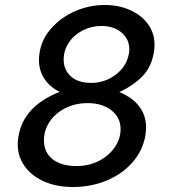

<svg xmlns="http://www.w3.org/2000/svg" viewBox="-20 -737 682 769"><path d="M596 -526Q599 -543 599 -557Q599 -604 573 -640Q547 -676 501.5 -696.5Q456 -717 400 -717Q338 -717 281.5 -692.5Q225 -668 186.5 -625Q148 -582 139 -529Q136 -513 136 -497Q136 -455 157.5 -422Q179 -389 219 -369Q74 -312 54 -191Q51 -175 51 -159Q51 -110 79 -71Q107 -32 157 -10Q207 12 272 12Q344 12 406 -13.5Q468 -39 509.5 -85.5Q551 -132 562 -193Q565 -211 565 -226Q565 -275 537.5 -311Q510 -347 458 -368Q515 -395 550.5 -431.5Q586 -468 596 -526ZM235 -498Q235 -535 255.5 -566Q276 -597 311 -615Q346 -633 386 -633Q436 -633 467 -606.5Q498 -580 498 -539Q498 -533 496 -521Q487 -471 443.5 -438Q400 -405 345 -405Q293 -405 264 -431Q235 -457 235 -498ZM156 -175Q156 -216 179.5 -250.5Q203 -285 243 -304.5Q283 -324 331 -324Q390 -324 426.5 -295Q463 -266 463 -220Q463 -181 439.5 -147Q416 -113 376 -92.5Q336 -72 287 -72Q225 -72 190.5 -99.5Q156 -127 156 -175Z"/></svg>

Font: Geom
Style: Italic
Weight: 400
Italic angle: -10°
Version: Version 1.102